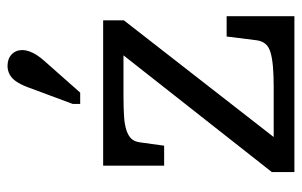

<svg xmlns="http://www.w3.org/2000/svg" viewBox="-166 -636 802 510"><g transform="rotate(-90 235.0 -381.0)"><path d="M126 -55H258Q290 -55 313 -57Q336 -59 351 -63.5Q366 -68 373.5 -77Q381 -86 383 -100L393 -180H447V0H33V-60L343 -454H237Q204 -454 181 -452.5Q158 -451 143.5 -446Q129 -441 121.5 -433Q114 -425 112 -411L103 -346H50V-508H436V-453ZM259 -710Q266 -728 274 -739.5Q282 -751 292.5 -756.5Q303 -762 315 -762Q334 -762 345.5 -751Q357 -740 357 -723Q357 -714 353.5 -704Q350 -694 343.5 -684Q337 -674 328 -664L244 -569H214V-589Z"/></g></svg>

Font: Roboto Serif 20pt
Style: Regular
Weight: 400
Designer: Greg Gazdowicz
Foundry: Commercial Type
Version: Version 1.008